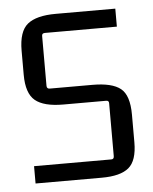

<svg xmlns="http://www.w3.org/2000/svg" viewBox="-43 -533 456 574"><g transform="rotate(-5 185.0 -246.0)"><path d="M240 4H41V-48H273Q281 -48 281 -57V-216Q281 -224 273 -224H144Q86 -224 60 -245.5Q34 -267 34 -323V-395Q34 -453 60.5 -474.5Q87 -496 145 -496H324V-442H108Q99 -442 99 -434V-284Q99 -275 108 -275H236Q295 -275 320.5 -254.5Q346 -234 346 -176V-93Q346 -38 321 -17Q296 4 240 4Z"/></g></svg>

Font: Gemunu Libre ExtraLight Light
Style: Regular
Weight: 300
Version: Version 1.100